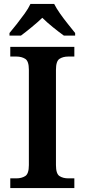

<svg xmlns="http://www.w3.org/2000/svg" viewBox="-20 -951 428 971"><path d="M32 0V-49H63Q89 -49 107.5 -60.5Q126 -72 126 -116V-598Q126 -642 107.5 -653.5Q89 -665 63 -665H32V-714H356V-665H325Q299 -665 281 -653.5Q263 -642 263 -598V-116Q263 -72 281 -60.5Q299 -49 325 -49H356V0ZM28 -784Q44 -803 64.5 -829Q85 -855 104.5 -882Q124 -909 134 -931H254Q265 -909 284 -882Q303 -855 324 -829Q345 -803 360 -784V-771H303Q279 -788 247.5 -813.5Q216 -839 194 -861Q171 -839 140 -813.5Q109 -788 86 -771H28Z"/></svg>

Font: Noto Serif NP Hmong SemiBold
Style: Regular
Weight: 600
Designer: Dalton Maag Ltd
Foundry: Dalton Maag Ltd
Version: Version 1.001; ttfautohint (v1.8.4.7-5d5b)